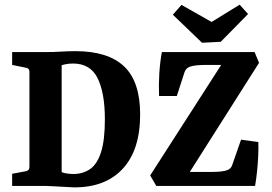

<svg xmlns="http://www.w3.org/2000/svg" viewBox="-20 -796 1164 822"><path d="M173 -573Q210 -573 241 -575Q272 -577 303 -577Q442 -577 511 -512Q580 -447 580 -306Q580 -153 504.5 -72.5Q429 8 294 6Q278 5 255 4Q232 3 210.5 1.5Q189 0 174 0H32V-52L91 -63Q106 -66 106 -81V-489Q106 -504 91 -506L32 -518V-573ZM244 -59Q253 -55 268 -53Q283 -51 296 -51Q338 -52 367.5 -73.5Q397 -95 413 -146Q429 -197 429 -285Q429 -398 398 -461Q367 -524 293 -524Q274 -524 260.5 -521Q247 -518 244 -517ZM649 0 623 -45 936 -532 953 -518H858Q836 -518 819 -516Q802 -514 792 -510Q776 -504 770 -487L737 -385H661Q659 -432 662 -481Q665 -530 673 -573H1070L1089 -527L780 -40L755 -60H888Q911 -60 927.5 -62Q944 -64 954 -68Q970 -74 975 -92L1012 -198L1086 -188Q1087 -163 1085.5 -129.5Q1084 -96 1080.5 -62Q1077 -28 1072 0ZM1042 -736 925 -617 845 -613 720 -733 757 -775 886 -702 1006 -776Z"/></svg>

Font: Yrsa
Style: Bold
Weight: 700
Version: Version 2.004